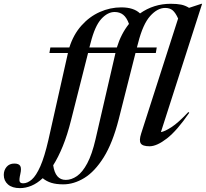

<svg xmlns="http://www.w3.org/2000/svg" viewBox="-197 -763 1090 1016"><path d="M64.5 -482.5 69.5 -512H170Q191.5 -580 233.8 -627.5Q276 -675 331 -699.5Q386 -724 445 -724Q510.5 -724 544 -692Q616.5 -743 706.5 -743Q739.5 -743 761.5 -738.5Q783.5 -734 803.5 -721.5L869 -743H872.5L654.5 -64Q674.5 -67 710.2 -90Q746 -113 799.5 -170L804.5 -166.5Q740 -72 686.5 -30.5Q633 11 594.5 11Q557.5 11 547.8 -4.2Q538 -19.5 550 -56.5L745.5 -665Q731.5 -696 716.5 -708.5Q701.5 -721 677 -721Q636 -721 597.5 -678Q559 -635 534 -536L527.5 -512H632.5L627.5 -482.5H520L431 -131Q399 -6 351.8 69.5Q304.5 145 249.2 178.8Q194 212.5 137.5 212.5Q100.5 212.5 74.8 204.5Q49 196.5 29 180Q-0.5 207.5 -31 220Q-61.5 232.5 -91.5 232.5Q-132.5 232.5 -154.8 213Q-177 193.5 -177 162.5Q-177 138 -162.2 120.2Q-147.5 102.5 -121 102.5Q-97.5 102.5 -90 115Q-82.5 127.5 -89.5 158Q-96.5 188.5 -92.8 197.8Q-89 207 -74.5 207Q-51.5 207 -28.5 186.8Q-5.5 166.5 16.5 116.8Q38.5 67 59 -22L162.5 -482.5ZM282.5 -536 276 -512H421.5Q443.5 -584 485.5 -636.5Q473.5 -670 455 -684.8Q436.5 -699.5 409.5 -699.5Q372.5 -699.5 338.8 -662.5Q305 -625.5 282.5 -536ZM179 -127Q159.5 -49 135.5 10Q111.5 69 84.5 111.5Q95.5 189 151 189Q181 189 210.2 168.8Q239.5 148.5 264.8 101.2Q290 54 308.5 -26L414 -482.5H269Z"/></svg>

Font: Newsreader Display Medium
Style: Italic
Weight: 500
Italic angle: -17°
Designer: Hugues Gentile
Foundry: Production Type
Version: Version 1.001